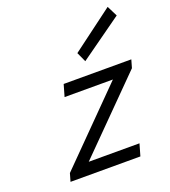

<svg xmlns="http://www.w3.org/2000/svg" viewBox="-138 -856 846 957"><g transform="rotate(-20 285.5 -378.0)"><path d="M206.1 -470.2H564.9L552.7 -427.7L190.9 -63H460L441.9 0H71.3L83.5 -42.5L444.3 -407.2H188ZM543.5 -756.3 571.3 -700.7 346.2 -540 322.8 -591.3Z"/></g></svg>

Font: Cantarell
Style: Italic
Weight: 400
Italic angle: -16°
Designer: Dave Crossland
Version: Version 1.004